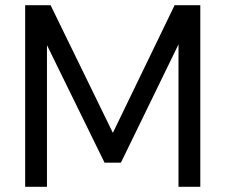

<svg xmlns="http://www.w3.org/2000/svg" viewBox="-20 -720 868 740"><path d="M77 0V-700H175L415 -208L653 -700H752V0H668V-549L446 -93H383L161 -546V0Z"/></svg>

Font: DM Sans 10pt
Style: Regular
Weight: 400
Version: Version 4.004;gftools[0.9.30]